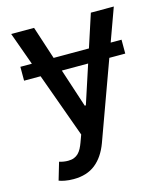

<svg xmlns="http://www.w3.org/2000/svg" viewBox="-112 -630 793 921"><g transform="rotate(-15 284.5 -170.0)"><path d="M143.8 -545.5 197.1 -382.1H372.5L425.8 -545.5H539.8L480.5 -382.1H534.4V-313.2H455.3L315 72.8Q291.2 137.1 248.6 170.8Q206 204.5 140.3 204.5Q116.5 204.5 96.9 200.8Q77.4 197.1 67.8 192.8L93.4 105.8Q115.1 112.6 137.1 112.6Q154.5 112.6 166.9 107.6Q179.3 102.6 188.4 93.6Q197.4 84.5 204.2 71.7Q210.9 58.9 216.6 43.3L229.8 7.1L114 -313.2H32V-382.1H89.1L30.2 -545.5ZM219.5 -313.2 282 -122.2H287.6L350.1 -313.2Z"/></g></svg>

Font: Inter P Medium
Style: Regular
Weight: 500
Designer: Rasmus Andersson
Foundry: rsms
Version: Version 3.018;git-588b23468